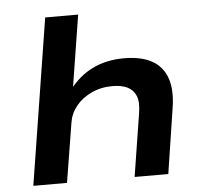

<svg xmlns="http://www.w3.org/2000/svg" viewBox="-51 -759 866 812"><g transform="rotate(-5 382.0 -352.5)"><path d="M58 0 170 -705H310L260 -391H253Q295 -447 353.5 -475.5Q412 -504 487 -504Q559 -504 604.5 -479Q650 -454 668 -403Q686 -352 673 -273L631 0H488L530 -265Q538 -313 527.5 -339.5Q517 -366 492 -378.5Q467 -391 427 -391Q379 -391 338.5 -372Q298 -353 273 -322Q248 -291 242 -253L201 0Z"/></g></svg>

Font: Nunito Sans 10pt Expanded
Style: Bold Italic
Weight: 700
Width: 7
Italic angle: -9°
Designer: Vernon Adams
Foundry: Vernon Adams
Version: Version 3.101;gftools[0.9.27]